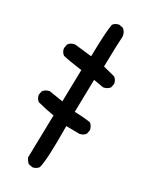

<svg xmlns="http://www.w3.org/2000/svg" viewBox="-115 -855 730 919"><g transform="rotate(15 250.0 -395.5)"><path d="M134.8 -11.7 115.2 -21.5Q105.5 -35.2 103.5 -52.7L168.9 -277.3Q126 -296.9 85 -320.3Q73.2 -334 75.2 -355.5L85 -375Q100.6 -386.7 122.1 -384.8L192.4 -353.5L241.2 -521.5Q167 -552.7 143.6 -566.4Q131.8 -580.1 133.8 -601.6L143.6 -622.1Q159.2 -635.7 182.6 -631.8L269.5 -597.7Q306.6 -727.5 326.2 -768.6Q339.8 -780.3 361.3 -778.3L380.9 -768.6Q394.5 -751 390.6 -727.5Q377 -688.5 341.8 -566.4L400.4 -533.2Q412.1 -519.5 410.2 -498L400.4 -478.5Q384.8 -466.8 363.3 -468.8L312.5 -492.2L262.7 -320.3Q304.7 -308.6 345.7 -291Q357.4 -275.4 355.5 -253.9L345.7 -234.4Q332 -222.7 310.5 -224.6L241.2 -244.1Q195.3 -64.5 169.9 -21.5Q156.2 -9.8 134.8 -11.7Z"/></g></svg>

Font: NaikaiFont
Style: Regular
Weight: 400
Version: Version 1.67